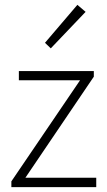

<svg xmlns="http://www.w3.org/2000/svg" viewBox="-20 -774 444 794"><path d="M27 0V-24L311 -442H58V-480H368V-457L85 -39H378V0ZM190 -574 166 -597 300 -754 334 -725Z"/></svg>

Font: Toshiba Sans Light
Style: Regular
Weight: 300
Designer: Paul D. Hunt
Foundry: Toshiba Corporation
Version: Version 2.020;PS 2.0;hotconv 1.0.86;makeotf.lib2.5.63406